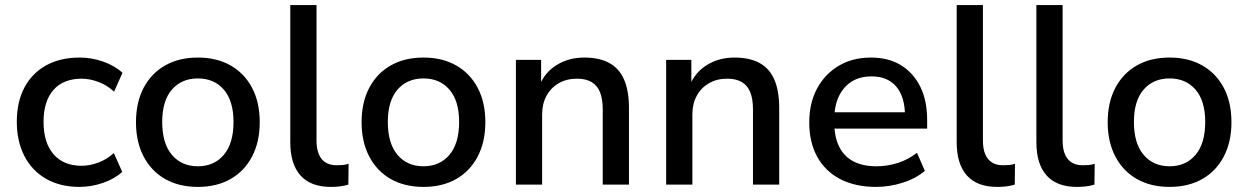

<svg xmlns="http://www.w3.org/2000/svg" viewBox="-20 -725 4902 754"><path d="M292 9Q217 9 161.5 -22.5Q106 -54 76 -112Q46 -170 46 -247Q46 -325 76 -381.5Q106 -438 161.5 -468.5Q217 -499 293 -499Q340 -499 385.5 -483Q431 -467 461 -439L428 -365Q400 -391 366 -403.5Q332 -416 301 -416Q229 -416 190 -372Q151 -328 151 -246Q151 -165 190 -119.5Q229 -74 301 -74Q332 -74 366 -86.5Q400 -99 427 -124L460 -50Q431 -23 385 -7Q339 9 292 9Z M757 9Q683 9 628.5 -22Q574 -53 544 -110.5Q514 -168 514 -245Q514 -323 544 -380Q574 -437 628.5 -468Q683 -499 757 -499Q831 -499 885.5 -468Q940 -437 970 -380Q1000 -323 1000 -245Q1000 -168 970 -110.5Q940 -53 885.5 -22Q831 9 757 9ZM757 -72Q821 -72 859 -117Q897 -162 897 -246Q897 -329 859 -373Q821 -417 757 -417Q693 -417 655 -373Q617 -329 617 -246Q617 -162 655 -117Q693 -72 757 -72Z M1279 9Q1200 9 1160 -36Q1120 -81 1120 -166V-705H1223V-173Q1223 -141 1232 -119.5Q1241 -98 1258.5 -87Q1276 -76 1302 -76Q1314 -76 1326 -77Q1338 -78 1349 -82L1348 0Q1331 5 1314.5 7Q1298 9 1279 9Z M1643 9Q1569 9 1514.5 -22Q1460 -53 1430 -110.5Q1400 -168 1400 -245Q1400 -323 1430 -380Q1460 -437 1514.5 -468Q1569 -499 1643 -499Q1717 -499 1771.5 -468Q1826 -437 1856 -380Q1886 -323 1886 -245Q1886 -168 1856 -110.5Q1826 -53 1771.5 -22Q1717 9 1643 9ZM1643 -72Q1707 -72 1745 -117Q1783 -162 1783 -246Q1783 -329 1745 -373Q1707 -417 1643 -417Q1579 -417 1541 -373Q1503 -329 1503 -246Q1503 -162 1541 -117Q1579 -72 1643 -72Z M2006 0V-490H2105V-386H2097Q2119 -441 2166.5 -470Q2214 -499 2274 -499Q2334 -499 2373 -477.5Q2412 -456 2431 -412Q2450 -368 2450 -301V0H2347V-295Q2347 -336 2336.5 -362.5Q2326 -389 2303.5 -402.5Q2281 -416 2246 -416Q2205 -416 2174 -398Q2143 -380 2126 -348.5Q2109 -317 2109 -276V0Z M2596 0V-490H2695V-386H2687Q2709 -441 2756.5 -470Q2804 -499 2864 -499Q2924 -499 2963 -477.5Q3002 -456 3021 -412Q3040 -368 3040 -301V0H2937V-295Q2937 -336 2926.5 -362.5Q2916 -389 2893.5 -402.5Q2871 -416 2836 -416Q2795 -416 2764 -398Q2733 -380 2716 -348.5Q2699 -317 2699 -276V0Z M3420 9Q3339 9 3280 -21.5Q3221 -52 3189.5 -109Q3158 -166 3158 -244Q3158 -320 3188.5 -377Q3219 -434 3273.5 -466.5Q3328 -499 3400 -499Q3469 -499 3518 -469Q3567 -439 3594 -384.5Q3621 -330 3621 -254V-220H3238V-284H3550L3534 -269Q3534 -344 3500 -384.5Q3466 -425 3403 -425Q3356 -425 3323.5 -404Q3291 -383 3273.5 -345Q3256 -307 3256 -254V-247Q3256 -189 3275 -150Q3294 -111 3331 -91.5Q3368 -72 3422 -72Q3463 -72 3504 -84.5Q3545 -97 3581 -125L3612 -54Q3577 -24 3525 -7.5Q3473 9 3420 9Z M3896 9Q3817 9 3777 -36Q3737 -81 3737 -166V-705H3840V-173Q3840 -141 3849 -119.5Q3858 -98 3875.5 -87Q3893 -76 3919 -76Q3931 -76 3943 -77Q3955 -78 3966 -82L3965 0Q3948 5 3931.5 7Q3915 9 3896 9Z M4209 9Q4130 9 4090 -36Q4050 -81 4050 -166V-705H4153V-173Q4153 -141 4162 -119.5Q4171 -98 4188.5 -87Q4206 -76 4232 -76Q4244 -76 4256 -77Q4268 -78 4279 -82L4278 0Q4261 5 4244.5 7Q4228 9 4209 9Z M4573 9Q4499 9 4444.5 -22Q4390 -53 4360 -110.5Q4330 -168 4330 -245Q4330 -323 4360 -380Q4390 -437 4444.5 -468Q4499 -499 4573 -499Q4647 -499 4701.5 -468Q4756 -437 4786 -380Q4816 -323 4816 -245Q4816 -168 4786 -110.5Q4756 -53 4701.5 -22Q4647 9 4573 9ZM4573 -72Q4637 -72 4675 -117Q4713 -162 4713 -246Q4713 -329 4675 -373Q4637 -417 4573 -417Q4509 -417 4471 -373Q4433 -329 4433 -246Q4433 -162 4471 -117Q4509 -72 4573 -72Z"/></svg>

Font: Nunito Sans 11pt SemiBold
Style: Regular
Weight: 600
Version: Version 3.101;gftools[0.9.27]